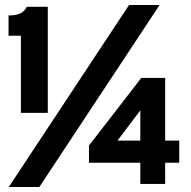

<svg xmlns="http://www.w3.org/2000/svg" viewBox="-20 -732 760 764"><path d="M63.2 -283V-589.8H14V-670.6Q47.1 -670.6 63.1 -679.7Q79.1 -688.8 86.8 -705H170.2V-283ZM15 12 493.4 -712H615L136.6 12ZM538.4 0V-84.4H334V-152.8L542.2 -421.8H637.2V-172.6H693.2V-84.4H637.2V0ZM447.6 -172.6H538.4V-293Z"/></svg>

Font: Overpass
Style: Regular
Weight: 400
Designer: Delve Withrington, Dave Bailey, Thomas Jockin
Foundry: Delve Fonts LLC
Version: Version 4.000